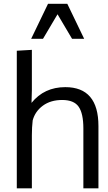

<svg xmlns="http://www.w3.org/2000/svg" viewBox="-20 -1018 583 1038"><path d="M148.4 -808.1 239.7 -997.6H343.8L435.1 -808.1H369.6L291 -940.9L212.4 -808.1ZM430.7 0V-323.7Q430.7 -404.3 405.3 -440.9Q379.9 -477.5 316.4 -477.5Q253.9 -477.5 211.9 -446.8Q169.9 -416 156.7 -367.2Q152.3 -330.6 152.3 -285.6V0H70.8V-743.7L152.3 -748.5V-530.8Q152.3 -502.9 150.4 -461.9Q219.2 -546.9 333 -546.9Q512.2 -546.9 512.2 -336.4V0Z"/></svg>

Font: Oxygen-Regular
Style: Regular
Weight: 400
Designer: Vernon Adams
Foundry: Vernon Adams
Version: Version Release 0.2.3 webfont; ttfautohint (v0.93.3-1d66) -l